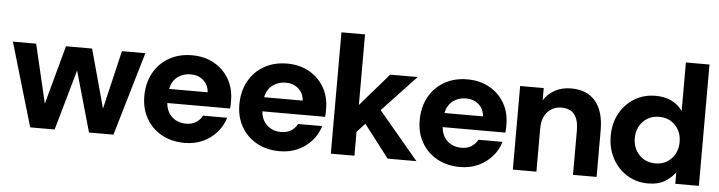

<svg xmlns="http://www.w3.org/2000/svg" viewBox="-46 -922 4253 1135"><g transform="rotate(5 2081.0 -354.0)"><path d="M156 0 10 -496H148L230 -147L325 -496H480L575 -148L657 -496H796L650 0H505L403 -359L301 0Z M1073 12Q996 12 937 -20.5Q878 -53 845 -110.5Q812 -168 812 -243Q812 -320 844.5 -380Q877 -440 936 -474Q995 -508 1073 -508Q1147 -508 1204 -476Q1261 -444 1293 -388.5Q1325 -333 1325 -262Q1325 -252 1325 -239.5Q1325 -227 1323 -214H951Q955 -163 988 -132.5Q1021 -102 1072 -102Q1107 -102 1131 -117.5Q1155 -133 1168 -158H1311Q1297 -110 1263.5 -71.5Q1230 -33 1181.5 -10.5Q1133 12 1073 12ZM1074 -395Q1031 -395 998 -371Q965 -347 954 -298H1183Q1180 -342 1149.5 -368.5Q1119 -395 1074 -395Z M1637 12Q1560 12 1501 -20.5Q1442 -53 1409 -110.5Q1376 -168 1376 -243Q1376 -320 1408.5 -380Q1441 -440 1500 -474Q1559 -508 1637 -508Q1711 -508 1768 -476Q1825 -444 1857 -388.5Q1889 -333 1889 -262Q1889 -252 1889 -239.5Q1889 -227 1887 -214H1515Q1519 -163 1552 -132.5Q1585 -102 1636 -102Q1671 -102 1695 -117.5Q1719 -133 1732 -158H1875Q1861 -110 1827.5 -71.5Q1794 -33 1745.5 -10.5Q1697 12 1637 12ZM1638 -395Q1595 -395 1562 -371Q1529 -347 1518 -298H1747Q1744 -342 1713.5 -368.5Q1683 -395 1638 -395Z M1940 0V-720H2080V-301L2249 -496H2412L2211 -282L2448 0H2277L2128 -194L2080 -142V0Z M2707 12Q2630 12 2571 -20.5Q2512 -53 2479 -110.5Q2446 -168 2446 -243Q2446 -320 2478.5 -380Q2511 -440 2570 -474Q2629 -508 2707 -508Q2781 -508 2838 -476Q2895 -444 2927 -388.5Q2959 -333 2959 -262Q2959 -252 2959 -239.5Q2959 -227 2957 -214H2585Q2589 -163 2622 -132.5Q2655 -102 2706 -102Q2741 -102 2765 -117.5Q2789 -133 2802 -158H2945Q2931 -110 2897.5 -71.5Q2864 -33 2815.5 -10.5Q2767 12 2707 12ZM2708 -395Q2665 -395 2632 -371Q2599 -347 2588 -298H2817Q2814 -342 2783.5 -368.5Q2753 -395 2708 -395Z M3020 0V-496H3160V-423Q3184 -462 3225.5 -485Q3267 -508 3323 -508Q3417 -508 3467 -448.5Q3517 -389 3517 -277V0H3377V-264Q3377 -325 3352.5 -357.5Q3328 -390 3275 -390Q3225 -390 3192.5 -354.5Q3160 -319 3160 -256V0Z M3823 12Q3754 12 3698.5 -22Q3643 -56 3611 -115.5Q3579 -175 3579 -249Q3579 -324 3611 -382.5Q3643 -441 3698.5 -474.5Q3754 -508 3823 -508Q3878 -508 3918.5 -488Q3959 -468 3984 -432V-720H4124V0H3984V-68Q3961 -36 3922.5 -12Q3884 12 3823 12ZM3855 -110Q3914 -110 3951 -149.5Q3988 -189 3988 -248Q3988 -308 3951 -347Q3914 -386 3855 -386Q3797 -386 3759.5 -347Q3722 -308 3722 -249Q3722 -189 3759.5 -149.5Q3797 -110 3855 -110Z"/></g></svg>

Font: Host Grotesk Black
Style: Regular
Weight: 900
Designer: Doğukan Karapınar based on Poppins by Indian Type Foundry, Jonny Pinhorn
Foundry: Element Type
Version: Version 1.000; ttfautohint (v1.8.4.7-5d5b);gftools[0.9.33]